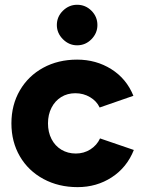

<svg xmlns="http://www.w3.org/2000/svg" viewBox="-20 -757 587 789"><path d="M26.9 -250Q26.9 -326 61.6 -385.5Q96.2 -445 157.4 -478.5Q218.7 -512 296.9 -512Q374.9 -512 437.3 -472.9Q499.6 -433.8 528.2 -363.4L389.5 -315.2Q377.3 -341.6 350.1 -357.7Q322.9 -373.9 289.7 -373.9Q256.9 -373.9 231.6 -358.3Q206.2 -342.6 191.7 -314.4Q177.2 -286.2 177.2 -250Q177.2 -213.8 191.7 -185.6Q206.2 -157.4 232.4 -141.7Q258.7 -126.1 291.7 -126.1Q324.8 -126.1 351.5 -143.1Q378.2 -160.1 391.1 -188.2L530 -140.7Q501.4 -68.8 439.3 -28.4Q377.2 12 298.9 12Q220.7 12 158.6 -21.5Q96.4 -55 61.7 -114.5Q26.9 -174 26.9 -250ZM213.6 -654.1Q213.6 -688.4 238.6 -712.9Q263.6 -737.4 296.9 -737.4Q331.3 -737.4 355.8 -712.9Q380.3 -688.4 380.3 -654.1Q380.3 -620.8 355.8 -595.8Q331.3 -570.8 296.9 -570.8Q263.6 -570.8 238.6 -595.8Q213.6 -620.8 213.6 -654.1Z"/></svg>

Font: Oak Sans Light
Style: Regular
Weight: 400
Designer: Erik Kennedy, Walven
Foundry: Erik Kennedy, Walven
Version: Version 1.100;Glyphs 3.1.2 (3151)